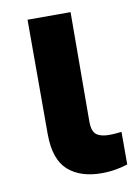

<svg xmlns="http://www.w3.org/2000/svg" viewBox="-69 -592 458 646"><g transform="rotate(-10 160.5 -269.0)"><path d="M70.3 -545.5H217.3L215.6 -170.8Q215.9 -138.1 230.5 -127.1Q245 -116.1 273.1 -116.1Q287.3 -116.1 297.6 -117.2Q307.9 -118.3 316.1 -119V-7.8Q297.6 -1.4 274.5 2.5Q251.4 6.4 226.2 6.4Q154.5 6.4 112.7 -30.5Q71 -67.5 70.3 -152.7Z"/></g></svg>

Font: Inter Zeller
Style: Bold
Weight: 700
Designer: Rasmus Andersson; Joe Bland
Foundry: zeller
Version: Version 3.015;git-dec3a8cb1